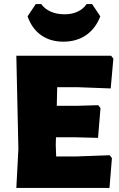

<svg xmlns="http://www.w3.org/2000/svg" viewBox="-20 -920 581 940"><path d="M517 -160 528 -146 516 0H60L70 -190L60 -647H524L535 -633L522 -487L363 -493H260L258 -402H357L461 -405L472 -391L460 -245L344 -248H254L253 -210L255 -154H351ZM471 -840Q448 -780 401.5 -748Q355 -716 290 -716Q226 -716 181 -748Q136 -780 115 -840L155 -900H182Q199 -876 228.5 -863Q258 -850 297 -850Q332 -850 360 -863Q388 -876 404 -900H431Z"/></svg>

Font: Luna Sans Black
Style: Regular
Weight: 900
Designer: Juan Pablo del Peral
Foundry: Huerta Tipografica
Version: Version 2.001; ttfautohint (v1.5)